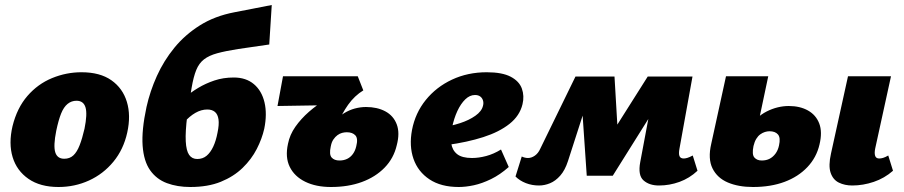

<svg xmlns="http://www.w3.org/2000/svg" viewBox="-20 -732 3614 768"><path d="M214 16Q141 16 94 -16.5Q47 -49 30.5 -103.5Q14 -158 30 -227Q48 -300 89.5 -348Q131 -396 188 -419.5Q245 -443 306 -443Q380 -443 425.5 -411Q471 -379 487.5 -324.5Q504 -270 489 -202Q474 -134 433.5 -85Q393 -36 336 -10Q279 16 214 16ZM237 -97Q259 -97 273.5 -110.5Q288 -124 298.5 -151Q309 -178 318 -217Q330 -276 322 -302.5Q314 -329 286 -329Q266 -329 250.5 -316.5Q235 -304 224.5 -278Q214 -252 205 -209Q193 -149 201 -123Q209 -97 237 -97Z M741 16Q689 16 647.5 0.5Q606 -15 580.5 -51Q555 -87 550.5 -149Q546 -211 566 -304Q580 -367 607.5 -428Q635 -489 677.5 -541Q720 -593 779.5 -630.5Q839 -668 918 -683L1067 -712L1057 -554L933 -536Q882 -528 849 -519Q816 -510 796 -494.5Q776 -479 765 -452Q754 -425 746.5 -381Q739 -337 729 -269Q721 -205 723 -167Q725 -129 736.5 -112.5Q748 -96 769 -96Q791 -96 806.5 -109Q822 -122 833 -145.5Q844 -169 850 -201Q857 -234 854 -254.5Q851 -275 839.5 -284.5Q828 -294 809 -294Q785 -294 761.5 -280.5Q738 -267 717 -243L693 -317Q704 -328 724 -345.5Q744 -363 773 -380.5Q802 -398 837.5 -410Q873 -422 915 -422Q964 -422 995.5 -395.5Q1027 -369 1038 -322.5Q1049 -276 1037 -217Q1028 -177 1007 -136Q986 -95 950.5 -60.5Q915 -26 863.5 -5Q812 16 741 16Z M1304 16Q1244 16 1201 -5Q1158 -26 1139 -64.5Q1120 -103 1132 -157Q1139 -193 1161.5 -225Q1184 -257 1216 -285Q1248 -313 1285.5 -335Q1323 -357 1360 -371H1434Q1398 -349 1372.5 -313Q1347 -277 1329.5 -233.5Q1312 -190 1303 -146Q1296 -114 1306.5 -102Q1317 -90 1338 -90Q1355 -90 1368.5 -96.5Q1382 -103 1391.5 -116Q1401 -129 1405 -147Q1413 -178 1401.5 -190.5Q1390 -203 1367 -203Q1358 -203 1348.5 -200.5Q1339 -198 1330 -191.5Q1321 -185 1313.5 -174Q1306 -163 1303 -146L1281 -198Q1297 -226 1316 -246Q1335 -266 1356 -279Q1377 -292 1399.5 -298Q1422 -304 1444 -304Q1489 -304 1521.5 -286.5Q1554 -269 1567 -234.5Q1580 -200 1567 -151Q1555 -99 1518.5 -61.5Q1482 -24 1427.5 -4Q1373 16 1304 16ZM1090 -308 1112 -427H1411L1433 -371L1339 -312Z M1815 16Q1744 16 1698 -14.5Q1652 -45 1634 -96.5Q1616 -148 1628 -212Q1641 -280 1683 -332Q1725 -384 1788 -413.5Q1851 -443 1927 -443Q1989 -443 2023 -425Q2057 -407 2067.5 -377.5Q2078 -348 2070 -315Q2059 -269 2018 -236.5Q1977 -204 1913 -183.5Q1849 -163 1768 -152L1751 -223Q1785 -228 1820.5 -239.5Q1856 -251 1881.5 -269Q1907 -287 1912 -309Q1915 -320 1912 -330Q1909 -340 1901 -346Q1893 -352 1880 -352Q1859 -352 1841 -334.5Q1823 -317 1809.5 -288Q1796 -259 1788 -221Q1781 -186 1785 -158.5Q1789 -131 1808.5 -115.5Q1828 -100 1868 -100Q1895 -100 1925 -108Q1955 -116 1984 -134L2015 -64Q1980 -33 1944 -15.5Q1908 2 1875.5 9Q1843 16 1815 16Z M2616 10Q2577 10 2554 -10.5Q2531 -31 2541 -84L2595 -372L2661 -396L2431 -29H2327L2304 -365L2336 -426H2438L2454 -154H2399L2571 -426H2750L2698 -138Q2694 -117 2698 -107.5Q2702 -98 2715 -98Q2721 -98 2729.5 -100.5Q2738 -103 2751 -110L2770 -49Q2738 -19 2698 -4.5Q2658 10 2616 10ZM2136 10Q2108 10 2083.5 0.5Q2059 -9 2042 -26L2067 -106Q2073 -103 2079.5 -101.5Q2086 -100 2092 -100Q2106 -100 2119.5 -109.5Q2133 -119 2141 -137L2282 -426H2361L2252 -88Q2240 -51 2221 -29.5Q2202 -8 2180 1Q2158 10 2136 10Z M2992 16Q2934 16 2891.5 -2Q2849 -20 2830 -58.5Q2811 -97 2825 -157L2884 -427H3053L2994 -148Q2987 -114 2997.5 -102Q3008 -90 3027 -90Q3045 -90 3058.5 -97Q3072 -104 3082 -117.5Q3092 -131 3096 -150Q3103 -181 3092 -194Q3081 -207 3058 -207Q3049 -207 3039.5 -204Q3030 -201 3021 -194.5Q3012 -188 3005 -176.5Q2998 -165 2994 -148L2972 -218Q2988 -241 3006.5 -258Q3025 -275 3046.5 -286Q3068 -297 3090.5 -302.5Q3113 -308 3135 -308Q3180 -308 3212 -290Q3244 -272 3257 -238Q3270 -204 3258 -154Q3246 -102 3209.5 -63.5Q3173 -25 3118 -4.5Q3063 16 2992 16ZM3389 10Q3359 10 3335.5 -1.5Q3312 -13 3302.5 -41Q3293 -69 3304 -118L3372 -427H3544L3481 -139Q3477 -120 3480.5 -109Q3484 -98 3497 -98Q3504 -98 3512.5 -100.5Q3521 -103 3533 -110L3552 -49Q3518 -19 3475 -4.5Q3432 10 3389 10Z"/></svg>

Font: Ysabeau Office Black
Style: Italic
Weight: 900
Italic angle: -12°
Designer: Christian Thalmann (Catharsis Fonts)
Version: Version 2.001;gftools[0.9.30]; featfreeze: tnum,lnum,ss02